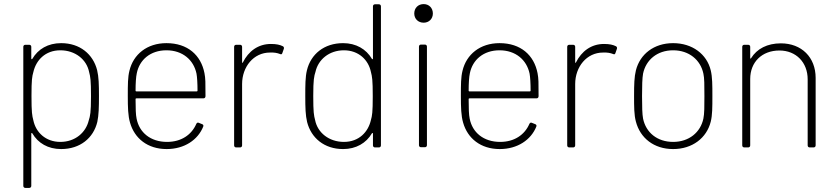

<svg xmlns="http://www.w3.org/2000/svg" viewBox="-20 -721 4092 939"><path d="M455 -378C435 -456 371 -510 279 -510C215 -510 166 -481 138 -433C136 -430 133 -431 133 -435V-492C133 -498 129 -502 123 -502H104C98 -502 94 -498 94 -492V188C94 194 98 198 104 198H123C129 198 133 194 133 188V-67C133 -71 136 -72 138 -69C166 -21 215 8 279 8C372 8 437 -46 456 -125C463 -158 464 -198 464 -252C464 -307 463 -345 455 -378ZM414 -132C400 -73 348 -27 275 -27C203 -27 155 -74 143 -133C137 -156 134 -171 134 -252C134 -331 137 -347 143 -368C156 -426 201 -475 275 -475C348 -475 404 -430 416 -368C422 -345 425 -330 425 -250C425 -170 421 -154 414 -132Z M797 -27C716 -27 661 -73 648 -141C644 -159 643 -191 643 -236C643 -239 645 -240 647 -240H975C981 -240 985 -244 985 -251C985 -318 985 -337 980 -363C963 -451 898 -510 794 -510C699 -510 632 -455 613 -375C605 -343 605 -308 605 -252C605 -196 606 -155 616 -121C638 -44 702 8 795 8C882 8 948 -37 974 -102C976 -108 974 -112 968 -114L953 -120C947 -123 943 -121 940 -115C917 -62 867 -27 797 -27ZM794 -475C873 -475 927 -428 941 -361C944 -345 946 -313 946 -278C946 -275 944 -274 942 -274H647C645 -274 643 -275 643 -278C643 -314 645 -345 649 -363C662 -428 715 -475 794 -475Z M1305 -506C1242 -506 1195 -470 1168 -416C1167 -412 1164 -413 1164 -417V-492C1164 -498 1160 -502 1154 -502H1135C1129 -502 1125 -498 1125 -492V-10C1125 -4 1129 0 1135 0H1154C1160 0 1164 -4 1164 -10V-310C1164 -394 1220 -464 1300 -464C1321 -465 1336 -462 1349 -457C1355 -454 1359 -455 1361 -462L1368 -482C1370 -487 1368 -493 1363 -495C1349 -502 1332 -506 1305 -506Z M1804 -690V-435C1804 -431 1801 -430 1799 -433C1771 -481 1721 -510 1658 -510C1565 -510 1500 -456 1481 -377C1473 -344 1473 -304 1473 -250C1473 -195 1474 -157 1482 -124C1502 -46 1566 8 1658 8C1721 8 1771 -21 1799 -69C1801 -72 1804 -71 1804 -67V-10C1804 -4 1808 0 1814 0H1833C1839 0 1843 -4 1843 -10V-690C1843 -696 1839 -700 1833 -700H1814C1808 -700 1804 -696 1804 -690ZM1794 -134C1781 -76 1736 -27 1662 -27C1589 -27 1533 -72 1521 -134C1515 -157 1512 -172 1512 -252C1512 -332 1516 -348 1523 -370C1536 -429 1589 -475 1662 -475C1734 -475 1782 -428 1794 -369C1800 -346 1803 -331 1803 -250C1803 -171 1800 -155 1794 -134Z M2052 -610C2078 -610 2097 -629 2097 -655C2097 -682 2078 -701 2052 -701C2025 -701 2006 -682 2006 -655C2006 -629 2025 -610 2052 -610ZM2039 -1H2058C2064 -1 2068 -5 2068 -11V-493C2068 -499 2064 -503 2058 -503H2039C2033 -503 2029 -499 2029 -493V-11C2029 -5 2033 -1 2039 -1Z M2426 -27C2345 -27 2290 -73 2277 -141C2273 -159 2272 -191 2272 -236C2272 -239 2274 -240 2276 -240H2604C2610 -240 2614 -244 2614 -251C2614 -318 2614 -337 2609 -363C2592 -451 2527 -510 2423 -510C2328 -510 2261 -455 2242 -375C2234 -343 2234 -308 2234 -252C2234 -196 2235 -155 2245 -121C2267 -44 2331 8 2424 8C2511 8 2577 -37 2603 -102C2605 -108 2603 -112 2597 -114L2582 -120C2576 -123 2572 -121 2569 -115C2546 -62 2496 -27 2426 -27ZM2423 -475C2502 -475 2556 -428 2570 -361C2573 -345 2575 -313 2575 -278C2575 -275 2573 -274 2571 -274H2276C2274 -274 2272 -275 2272 -278C2272 -314 2274 -345 2278 -363C2291 -428 2344 -475 2423 -475Z M2934 -506C2871 -506 2824 -470 2797 -416C2796 -412 2793 -413 2793 -417V-492C2793 -498 2789 -502 2783 -502H2764C2758 -502 2754 -498 2754 -492V-10C2754 -4 2758 0 2764 0H2783C2789 0 2793 -4 2793 -10V-310C2793 -394 2849 -464 2929 -464C2950 -465 2965 -462 2978 -457C2984 -454 2988 -455 2990 -462L2997 -482C2999 -487 2997 -493 2992 -495C2978 -502 2961 -506 2934 -506Z M3272 8C3366 8 3436 -46 3456 -126C3464 -158 3464 -196 3464 -252C3464 -304 3464 -344 3456 -377C3437 -456 3366 -510 3272 -510C3178 -510 3110 -456 3090 -377C3082 -345 3081 -308 3081 -252C3081 -199 3081 -159 3090 -126C3111 -46 3178 8 3272 8ZM3272 -27C3194 -27 3139 -73 3125 -141C3121 -162 3120 -199 3120 -251C3120 -300 3121 -339 3125 -361C3139 -428 3194 -475 3272 -475C3350 -475 3406 -428 3420 -361C3425 -340 3425 -304 3425 -251C3425 -203 3425 -164 3420 -141C3406 -74 3350 -27 3272 -27Z M3799 -509C3733 -509 3682 -483 3653 -436C3651 -433 3649 -434 3649 -438V-492C3649 -498 3645 -502 3639 -502H3620C3614 -502 3610 -498 3610 -492V-10C3610 -4 3614 0 3620 0H3639C3645 0 3649 -4 3649 -10V-335C3649 -417 3706 -474 3792 -474C3873 -474 3930 -416 3930 -333V-10C3930 -4 3934 0 3940 0H3959C3965 0 3969 -4 3969 -10V-340C3969 -441 3900 -509 3799 -509Z"/></svg>

Font: Barlow ExtraLight
Style: Regular
Weight: 275
Designer: Jeremy Tribby
Foundry: Tribby Type
Version: Version 1.422;hotconv 1.0.109;makeotfexe 2.5.65596